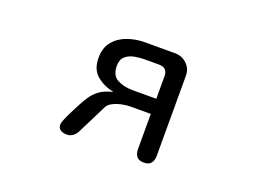

<svg xmlns="http://www.w3.org/2000/svg" viewBox="-85 -700 1169 884"><g transform="rotate(20 500.0 -258.0)"><path d="M300.8 3.9Q282.2 3.9 269 -3.4Q255.9 -10.7 255.9 -31.2Q255.9 -38.1 263.7 -56.6Q271.5 -75.2 280.8 -93.8Q290 -112.3 293 -118.2Q311.5 -155.3 328.1 -181.6Q344.7 -208 368.7 -226.1Q392.6 -244.1 434.6 -253.9Q383.8 -264.6 350.1 -293.5Q316.4 -322.3 316.4 -378.9Q316.4 -428.7 342.3 -459.5Q368.2 -490.2 408.7 -504.4Q449.2 -518.6 492.2 -518.6H640.6Q674.8 -518.6 698.7 -495.6Q722.7 -472.7 722.7 -438.5V-45.9Q722.7 -23.4 711.9 -9.8Q701.2 3.9 676.8 3.9Q652.3 3.9 641.6 -9.8Q630.9 -23.4 630.9 -45.9V-217.8H530.3Q514.6 -217.8 491.7 -213.4Q468.8 -209 448.7 -199.2Q428.7 -189.5 420.9 -173.8L346.7 -25.4Q339.8 -12.7 327.1 -4.4Q314.5 3.9 300.8 3.9ZM513.7 -292H630.9V-402.3Q630.9 -444.3 588.9 -444.3H519.5Q495.1 -444.3 469.2 -439.5Q443.4 -434.6 425.8 -419.4Q408.2 -404.3 408.2 -373Q408.2 -325.2 439.9 -308.6Q471.7 -292 513.7 -292Z"/></g></svg>

Font: Kosugi Maru
Style: Regular
Weight: 400
Designer: MOTOYA
Version: Version 4.002